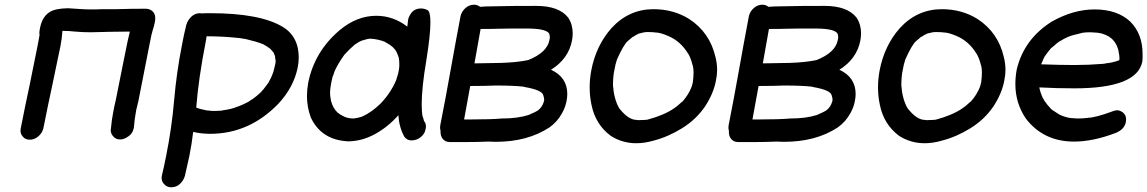

<svg xmlns="http://www.w3.org/2000/svg" viewBox="-20 -583 4870 815"><path d="M107 10Q87 10 76 -4Q67 -15 67 -28Q67 -33 68 -38Q86 -130 106 -223L140 -391L148 -435Q147 -438 147 -442Q147 -451 150 -465Q163 -531 219 -543Q244 -548 269 -548L315 -545Q342 -543 365 -543Q397 -543 413 -544H472Q536 -546 600 -546Q621 -545 632 -530Q639 -521 639 -505Q639 -495 636 -483Q633 -469 628 -454Q623 -439 615 -396Q579 -211 567 -152L558 -115Q551 -77 548 -39L547 -37Q544 -18 525.5 -4.5Q507 9 490 9Q470 9 459 -6Q450 -17 450 -31Q450 -35 451 -39Q454 -74 461 -109Q465 -132 471 -156Q483 -213 506 -331Q524 -422 531 -448V-449L445 -448Q426 -448 408 -447L364 -446Q331 -446 298 -449Q272 -452 245 -452Q243 -419 236 -384L224 -327L204 -231Q183 -134 164 -38Q159 -18 142.5 -4Q126 10 107 10Z M857 -429 854 -410Q822 -247 813 -126H814Q828 -120 859 -114H863Q874 -112 890 -112L916 -113Q917 -113 919.5 -113.5Q922 -114 924 -114Q926 -114 927 -115Q965 -120 987 -130L996 -133Q1033 -148 1046 -159Q1047 -159 1048.5 -160.5Q1050 -162 1053 -163Q1071 -176 1089 -193L1090 -195Q1096 -200 1109 -218L1120 -233L1121 -235Q1132 -254 1139 -274L1141 -280Q1145 -294 1148 -309Q1150 -316 1150 -323Q1150 -330 1148 -336V-339Q1148 -346 1142 -358V-359Q1133 -370 1129 -374Q1129 -375 1128 -375Q1127 -375 1127 -376Q1114 -386 1096 -396H1095Q1071 -406 1024 -417L1000 -421Q929 -429 857 -429ZM872 -527Q1084 -527 1180 -469Q1227 -441 1242 -388Q1248 -364 1248 -339Q1248 -319 1244 -298Q1227 -212 1160 -141Q1037 -15 872 -15Q835 -15 800 -23Q794 28 784 78Q775 121 765 163Q759 184 743.5 198Q728 212 707 212Q688 212 676 198Q666 187 666 172Q666 168 667 163Q677 121 685 80Q709 -39 719 -156Q729 -273 752 -390Q760 -434 771 -478Q777 -498 792.5 -512.5Q808 -527 829 -527L835 -526Q841 -527 872 -527Z M1382 -204 1381 -208Q1382 -207 1382 -204ZM1481 -80Q1499 -82 1517 -88Q1557 -106 1595 -143Q1596 -143 1596 -144Q1620 -169 1637 -196Q1662 -236 1666 -258Q1670 -267 1673 -285Q1675 -297 1675 -307V-313Q1675 -323 1673 -336L1674 -337H1673Q1671 -345 1663 -363Q1660 -366 1659 -370Q1647 -384 1645 -385Q1636 -393 1619 -402Q1616 -403 1615 -405Q1586 -417 1551 -419Q1549 -418 1542 -418L1517 -411Q1503 -406 1485 -393Q1462 -373 1442 -351Q1413 -310 1400 -280Q1394 -260 1392 -258L1386 -232L1382 -206Q1381 -199 1381 -191Q1381 -177 1384 -161Q1384 -159 1385 -155Q1393 -124 1413 -105Q1417 -103 1424 -97L1441 -88Q1458 -80 1481 -80ZM1666 -258 1667 -259 1668 -263ZM1459 17Q1344 12 1299 -85Q1283 -129 1283 -175Q1283 -202 1288 -230Q1314 -364 1423 -456Q1496 -516 1577 -516Q1649 -516 1709 -470L1712 -497Q1714 -511 1724 -525Q1738 -547 1768 -547Q1781 -547 1795 -540Q1807 -533 1807 -488Q1807 -435 1790 -329Q1770 -211 1770 -140Q1770 -109 1774 -87H1775L1780 -69Q1788 -60 1788 -46Q1788 -40 1786 -33Q1783 -15 1766 -1Q1749 13 1726 13Q1708 13 1696 -3Q1674 -44 1671 -94Q1628 -45 1573 -14.5Q1518 16 1459 17Z M1994 -314 2108 -316Q2174 -318 2222 -328Q2302 -360 2312 -412Q2314 -420 2314 -426Q2314 -430 2313 -433Q2312 -462 2215 -462Q2129 -462 2092 -461Q2068 -460 2020 -460ZM1982 -76Q2065 -76 2110 -80Q2177 -80 2224 -95Q2260 -111 2263 -114Q2282 -128 2289 -153Q2290 -156 2290 -159Q2290 -168 2286 -179Q2281 -201 2205 -214Q2204 -214 2204 -215Q2160 -220 2083 -220Q2041 -218 1976 -218L1950 -76ZM1962 20H1889Q1870 20 1859 6Q1850 -6 1850 -22V-28Q1848 -35 1848 -42Q1848 -47 1849 -52Q1871 -163 1891.5 -278.5Q1912 -394 1935 -515Q1940 -535 1956 -549Q1972 -563 1992 -563Q2007 -563 2018 -554Q2038 -556 2064 -556Q2095 -556 2120 -557Q2145 -558 2256 -558Q2353 -558 2392 -508Q2411 -479 2411 -442Q2411 -427 2408 -411Q2393 -333 2319 -287Q2388 -255 2388 -184Q2388 -168 2384 -150Q2379 -126 2366 -103Q2346 -66 2312 -42Q2219 19 2084 19L2052 18Q2002 20 1962 20Z M2681 25Q2622 25 2573 -6Q2508 -54 2491 -137Q2483 -174 2483 -212Q2483 -248 2490 -285Q2510 -389 2575 -463Q2649 -544 2754 -544Q2839 -544 2906 -502Q2993 -445 3017 -341Q3024 -314 3024 -286Q3024 -264 3019 -241Q3009 -186 2972 -130Q2934 -75 2875 -38.5Q2816 -2 2754 14Q2716 25 2681 25ZM2690 -73Q2706 -73 2717 -74L2728 -75Q2799 -94 2841 -123Q2855 -132 2875 -151Q2876 -152 2877 -152Q2903 -181 2916 -215Q2916 -218 2917 -218L2921 -234Q2924 -258 2924 -275Q2924 -293 2921 -303V-305L2920 -306Q2913 -335 2902 -354Q2902 -355 2901 -355Q2869 -408 2817 -430Q2782 -445 2764 -445Q2753 -447 2727 -447Q2715 -447 2690 -440L2689 -439Q2680 -435 2673.5 -430.5Q2667 -426 2665 -426L2644 -408Q2627 -393 2599 -331Q2592 -310 2588 -286Q2582 -259 2582 -221Q2586 -163 2608 -124Q2647 -74 2682 -74Z M3218 -314 3332 -316Q3398 -318 3446 -328Q3526 -360 3536 -412Q3538 -420 3538 -426Q3538 -430 3537 -433Q3536 -462 3439 -462Q3353 -462 3316 -461Q3292 -460 3244 -460ZM3206 -76Q3289 -76 3334 -80Q3401 -80 3448 -95Q3484 -111 3487 -114Q3506 -128 3513 -153Q3514 -156 3514 -159Q3514 -168 3510 -179Q3505 -201 3429 -214Q3428 -214 3428 -215Q3384 -220 3307 -220Q3265 -218 3200 -218L3174 -76ZM3186 20H3113Q3094 20 3083 6Q3074 -6 3074 -22V-28Q3072 -35 3072 -42Q3072 -47 3073 -52Q3095 -163 3115.5 -278.5Q3136 -394 3159 -515Q3164 -535 3180 -549Q3196 -563 3216 -563Q3231 -563 3242 -554Q3262 -556 3288 -556Q3319 -556 3344 -557Q3369 -558 3480 -558Q3577 -558 3616 -508Q3635 -479 3635 -442Q3635 -427 3632 -411Q3617 -333 3543 -287Q3612 -255 3612 -184Q3612 -168 3608 -150Q3603 -126 3590 -103Q3570 -66 3536 -42Q3443 19 3308 19L3276 18Q3226 20 3186 20Z M3905 25Q3846 25 3797 -6Q3732 -54 3715 -137Q3707 -174 3707 -212Q3707 -248 3714 -285Q3734 -389 3799 -463Q3873 -544 3978 -544Q4063 -544 4130 -502Q4217 -445 4241 -341Q4248 -314 4248 -286Q4248 -264 4243 -241Q4233 -186 4196 -130Q4158 -75 4099 -38.5Q4040 -2 3978 14Q3940 25 3905 25ZM3914 -73Q3930 -73 3941 -74L3952 -75Q4023 -94 4065 -123Q4079 -132 4099 -151Q4100 -152 4101 -152Q4127 -181 4140 -215Q4140 -218 4141 -218L4145 -234Q4148 -258 4148 -275Q4148 -293 4145 -303V-305L4144 -306Q4137 -335 4126 -354Q4126 -355 4125 -355Q4093 -408 4041 -430Q4006 -445 3988 -445Q3977 -447 3951 -447Q3939 -447 3914 -440L3913 -439Q3904 -435 3897.5 -430.5Q3891 -426 3889 -426L3868 -408Q3851 -393 3823 -331Q3816 -310 3812 -286Q3806 -259 3806 -221Q3810 -163 3832 -124Q3871 -74 3906 -74Z M4539 18Q4410 18 4335 -79Q4290 -145 4290 -226Q4290 -257 4296 -289Q4327 -417 4444 -491Q4536 -543 4626 -543Q4723 -543 4778 -491Q4830 -439 4830 -354V-339Q4830 -331 4829 -322Q4807 -208 4541 -208Q4465 -208 4392 -212L4393 -205L4397 -191L4405 -170L4412 -158V-157Q4425 -138 4442 -120L4447 -116L4478 -96Q4479 -96 4480.5 -95Q4482 -94 4484 -93.5Q4486 -93 4487 -92Q4500 -87 4517 -83Q4522 -83 4524 -82L4554 -80Q4573 -80 4592 -82Q4597 -82 4597 -83Q4629 -83 4707 -112Q4715 -115 4722 -115Q4733 -115 4746 -106Q4760 -95 4760 -77Q4760 -71 4759 -65Q4753 -33 4714 -18Q4619 18 4539 18ZM4541 -307Q4600 -307 4662 -312Q4666 -313 4671 -313Q4671 -314 4673 -314Q4704 -317 4730 -327H4731Q4732 -330 4732 -335Q4732 -346 4728 -365V-367Q4728 -369 4727 -370V-371Q4722 -389 4716 -397V-398Q4710 -408 4702 -416L4700 -418Q4689 -428 4677 -433L4673 -435Q4657 -442 4640 -444L4609 -446Q4587 -446 4576 -444L4544 -436Q4514 -430 4479 -408Q4476 -408 4472 -403H4471Q4463 -397 4456 -390L4441 -378Q4426 -360 4418 -348L4417 -347Q4417 -346 4416 -346Q4410 -336 4406.5 -326.5Q4403 -317 4399 -310Q4482 -307 4541 -307Z"/></svg>

Font: Bad Comic
Style: Italic
Weight: 400
Italic angle: -11°
Designer: GGBotNet
Foundry: GGBotNet
Version: 0.95